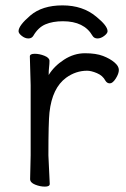

<svg xmlns="http://www.w3.org/2000/svg" viewBox="-20 -684 470 714"><path d="M92 -18 94 -106V-367L91 -474Q91 -484 109 -484Q127 -484 145.5 -476.5Q164 -469 164 -457.5Q164 -446 162.5 -434Q161 -422 161 -405Q181 -438 218 -462Q255 -486 296 -486Q337 -486 363 -476Q389 -466 405.5 -452Q422 -438 422 -424Q422 -410 410.5 -392Q399 -374 388.5 -374Q378 -374 372 -384Q362 -403 340.5 -412Q319 -421 304 -421Q262 -421 226 -395Q174 -357 164 -266Q160 -230 160 -106L165 0Q165 10 147 10Q129 10 110.5 2.5Q92 -5 92 -18ZM49 -568Q49 -589 93 -626.5Q137 -664 212.5 -664Q288 -664 338 -622Q380 -588 380 -568Q380 -560 367.5 -550.5Q355 -541 342.5 -541Q330 -541 324 -551Q293 -605 214 -605Q176 -605 149 -593.5Q122 -582 104 -551Q98 -541 85.5 -541Q73 -541 61 -550.5Q49 -560 49 -568Z"/></svg>

Font: LXGW Bright GB
Style: Regular
Weight: 400
Designer: Christian Thalmann (Catharsis Fonts)
Foundry: LXGW / Christian Thalmann (Catharsis Fonts) / Fontworks Inc.
Version: Version 5.510